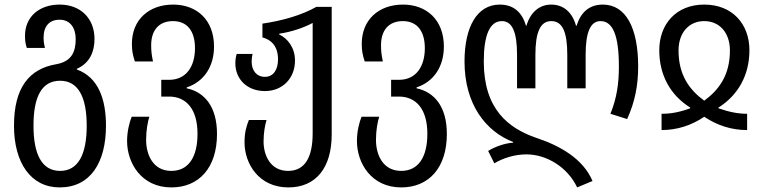

<svg xmlns="http://www.w3.org/2000/svg" viewBox="-20 -567 3333 837"><path d="M240 250C374 250 442 142 442 -19C442 -134 409 -230 315 -264V-267C372 -292 392 -343 392 -397C392 -486 332 -547 240 -547C151 -547 89 -494 89 -411C89 -390 91 -375 97 -358H176C172 -374 170 -386 170 -403C170 -453 195 -481 240 -481C287 -481 310 -444 310 -397C310 -342 293 -299 225 -287C108 -267 41 -186 41 -19C41 142 114 250 240 250ZM242 178C162 178 126 105 126 -19C126 -144 161 -215 242 -215C321 -215 358 -144 358 -19C358 106 321 178 242 178Z M727 250C847 250 926 165 926 17C926 -104 870 -166 794 -182V-186C870 -211 913 -278 913 -364C913 -481 837 -547 735 -547C628 -547 555 -480 555 -376C555 -348 558 -329 568 -299H647C641 -328 639 -344 639 -370C639 -433 671 -475 734 -475C796 -475 830 -432 830 -357C830 -276 791 -219 717 -219H683V-146H717C793 -146 841 -90 841 16C841 119 801 178 727 178C646 178 617 106 617 43C617 1 624 -36 631 -58H554C544 -33 534 6 534 48C534 143 596 250 727 250Z M1237 250C1357 250 1426 165 1426 19V-537H1359C1295 -501 1213 -477 1124 -464V-404C1162 -394 1192 -366 1192 -308C1192 -265 1173 -232 1135 -232C1098 -232 1077 -260 1077 -299C1077 -311 1079 -322 1081 -332H1012C1008 -320 1006 -306 1006 -291C1006 -222 1057 -170 1135 -170C1211 -170 1266 -225 1266 -303C1266 -360 1233 -400 1197 -417V-420C1251 -428 1304 -446 1343 -467V14C1343 116 1311 178 1236 178C1158 178 1129 109 1129 50C1129 12 1135 -21 1142 -44H1065C1054 -16 1046 10 1046 54C1046 146 1108 250 1237 250Z M1729 250C1849 250 1928 165 1928 17C1928 -104 1872 -166 1796 -182V-186C1872 -211 1915 -278 1915 -364C1915 -481 1839 -547 1737 -547C1630 -547 1557 -480 1557 -376C1557 -348 1560 -329 1570 -299H1649C1643 -328 1641 -344 1641 -370C1641 -433 1673 -475 1736 -475C1798 -475 1832 -432 1832 -357C1832 -276 1793 -219 1719 -219H1685V-146H1719C1795 -146 1843 -90 1843 16C1843 119 1803 178 1729 178C1648 178 1619 106 1619 43C1619 1 1626 -36 1633 -58H1556C1546 -33 1536 6 1536 48C1536 143 1598 250 1729 250Z M2496 250 2563 222C2522 125 2421 68 2318 34C2196 -8 2089 -91 2089 -299C2089 -414 2115 -475 2168 -475C2214 -475 2234 -425 2234 -328V-182H2314V-328C2314 -428 2336 -475 2383 -475C2433 -475 2453 -426 2453 -328V-182H2533V-328C2533 -427 2554 -475 2598 -475C2652 -475 2678 -411 2678 -277C2678 -204 2669 -139 2641 -71L2714 -48C2748 -123 2762 -195 2762 -277C2762 -446 2708 -547 2608 -547C2549 -547 2511 -513 2494 -455H2491C2475 -513 2437 -547 2383 -547C2331 -547 2292 -513 2275 -455H2273C2256 -513 2219 -547 2159 -547C2059 -547 2005 -449 2005 -299C2005 -112 2098 6 2217 52V55C2181 57 2137 73 2108 91L2135 145C2173 122 2224 106 2275 106C2362 106 2454 161 2496 250Z M2864 0C2931 0 2994 -20 3050 -58C3107 -20 3169 0 3237 0V-71C3198 -71 3161 -78 3112 -95V-98C3199 -153 3247 -241 3247 -348C3247 -461 3174 -547 3050 -547C2927 -547 2854 -461 2854 -348C2854 -241 2901 -153 2989 -98V-95C2940 -77 2903 -71 2864 -71ZM3050 -128C2985 -176 2938 -240 2938 -347C2938 -424 2983 -475 3050 -475C3117 -475 3162 -424 3162 -347C3162 -240 3115 -176 3050 -128Z"/></svg>

Font: Noto Sans Georgian Condensed
Style: Regular
Weight: 400
Width: 3
Designer: Monotype Design Team, Akaki Razmadze
Foundry: Google LLC
Version: Version 2.005